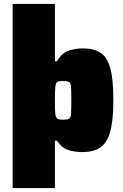

<svg xmlns="http://www.w3.org/2000/svg" viewBox="-20 -763 624 972"><path d="M44 189V-743H258V-453H269Q292 -494 326 -506Q360 -518 400 -518Q454 -518 488 -496.5Q522 -475 538 -418.5Q554 -362 554 -257Q554 -153 537.5 -95.5Q521 -38 486.5 -15.5Q452 7 397 7Q360 7 327 -3Q294 -13 268 -51H258V189ZM299 -157Q320 -157 329 -161.5Q338 -166 339.5 -186.5Q341 -207 341 -255Q341 -303 339.5 -323.5Q338 -344 329 -348.5Q320 -353 299 -353Q280 -353 271 -348.5Q262 -344 260 -323Q259 -311 258.5 -294.5Q258 -278 258 -255Q258 -227 258.5 -210Q259 -193 260 -185Q264 -165 272.5 -161Q281 -157 299 -157Z"/></svg>

Font: Saira Black
Style: Regular
Weight: 900
Designer: Hector Gatti with collaboration of the Omnibus-Type team
Foundry: Omnibus-Type
Version: Version 1.100; ttfautohint (v1.8.3)